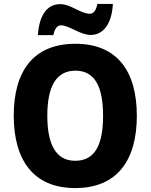

<svg xmlns="http://www.w3.org/2000/svg" viewBox="-20 -948 767 978"><path d="M173 -769H252C259 -807 275 -819 290 -819C333 -819 388 -770 442 -770C502 -770 549 -820 555 -928H476C469 -892 455 -878 438 -878C391 -878 340 -927 287 -927C215 -927 179 -863 173 -769ZM677 -358C677 -584 578 -725 364 -725C151 -725 50 -587 50 -359C50 -133 150 10 363 10C578 10 677 -133 677 -358ZM221 -358C221 -504 264 -588 364 -588C464 -588 505 -505 505 -358C505 -211 464 -129 363 -129C265 -129 221 -212 221 -358Z"/></svg>

Font: Noto Sans Myanmar SemiCondensed ExtraBold
Style: Regular
Weight: 800
Width: 4
Designer: Monotype Design Team
Foundry: Monotype Imaging Inc.
Version: Version 2.107